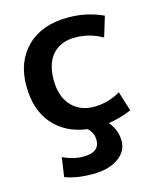

<svg xmlns="http://www.w3.org/2000/svg" viewBox="-112 -611 764 913"><g transform="rotate(-15 269.5 -155.0)"><path d="M310.5 -530.3Q401.4 -530.3 481.4 -493.2L451.2 -393.6Q388.7 -429.7 317.4 -429.7Q246.1 -429.7 206.5 -385.7Q167 -341.8 167 -260.7Q167 -179.7 209 -133.8Q251 -87.9 320.3 -87.9Q389.6 -87.9 451.2 -124L481.4 -27.3Q431.6 -4.9 368.2 4.9Q404.3 50.8 404.3 102.5Q404.3 154.3 356.9 187Q309.6 219.7 231 219.7Q152.3 219.7 95.7 198.2L109.4 103.5Q161.1 127.9 210 127.9Q290 127.9 290 67.4Q290 32.2 262.7 6.8Q157.2 -6.8 95.7 -77.6Q34.2 -148.4 34.2 -267.6Q34.2 -386.7 107.4 -458.5Q180.7 -530.3 310.5 -530.3Z"/></g></svg>

Font: GenEi M Gothic v2 Bold
Style: Regular
Weight: 700
Version: Version 2.0